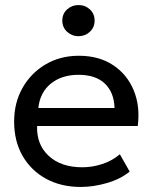

<svg xmlns="http://www.w3.org/2000/svg" viewBox="-20 -726 605 761"><path d="M300 15Q222 15 162.5 -17.5Q103 -50 69.5 -108.2Q36 -166.5 36 -244Q36 -319 69.5 -378Q103 -437 161 -471Q219 -505 292.5 -505Q372 -505 427.8 -468.2Q483.5 -431.5 509.8 -368.5Q536 -305.5 526 -226.5H127Q124.5 -153 173.2 -108Q222 -63 306 -63Q346.5 -63 385.8 -76Q425 -89 455 -114.5L494 -46Q457.5 -16 403.8 -0.5Q350 15 300 15ZM132 -298H434Q432 -360 395.5 -394.8Q359 -429.5 291 -429.5Q225 -429.5 181.8 -394.8Q138.5 -360 132 -298ZM291 -582.5Q265 -582.5 246 -600Q227 -617.5 227 -644.5Q227 -671.5 246 -688.8Q265 -706 291 -706Q317.5 -706 336.2 -688.8Q355 -671.5 355 -644.5Q355 -617.5 336.2 -600Q317.5 -582.5 291 -582.5Z"/></svg>

Font: Geologica Light
Style: Regular
Weight: 300
Designer: Sindre Bremnes, Frode Helland
Foundry: Monokrom Skriftforlag AS
Version: Version 1.010; ttfautohint (v1.8.4.7-5d5b);gftools[0.9.28]